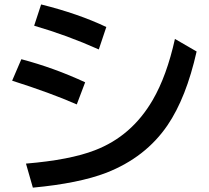

<svg xmlns="http://www.w3.org/2000/svg" viewBox="-20 -821 950 873"><path d="M429.2 -596.2Q285.2 -660.6 135.3 -704.1L167 -800.8Q335.9 -758.8 463.4 -698.2ZM329.1 -346.2Q209 -398.9 35.2 -454.1L77.1 -551.8Q226.6 -512.2 367.2 -446.8ZM98.1 -77.1Q297.9 -93.8 411.1 -137.7Q578.6 -201.7 674.3 -366.2Q738.3 -476.1 775.4 -644L874 -586.9Q826.7 -376.5 741.7 -251.5Q642.1 -105.5 463.9 -35.6Q338.4 12.7 129.4 32.2Z"/></svg>

Font: BIZ UDPGothic
Style: Bold
Weight: 700
Designer: TypeBank Co., Ltd.
Foundry: Morisawa Inc.
Version: Version 1.051